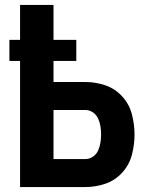

<svg xmlns="http://www.w3.org/2000/svg" viewBox="-20 -755 616 775"><path d="M61 0H325Q366 0 405.5 -13.5Q445 -27 473.5 -58.5Q502 -90 512.5 -130.5Q523 -171 523 -212Q523 -253 512.5 -293.5Q502 -334 473.5 -365.5Q445 -397 405.5 -410.5Q366 -424 325 -424H196V-509H288V-594H196V-735H61V-594H18V-509H61ZM325 -113H196V-311H325Q341 -311 355 -301.5Q369 -292 376 -276.5Q383 -261 385.5 -245Q388 -229 388 -212Q388 -196 385.5 -179.5Q383 -163 376 -147.5Q369 -132 355 -122.5Q341 -113 325 -113Z"/></svg>

Font: Iosevka Sparkle Extrabold
Style: Regular
Weight: 800
Designer: Belleve Invis
Foundry: Belleve Invis
Version: Version 4.5.0; ttfautohint (v1.8.3)